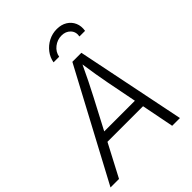

<svg xmlns="http://www.w3.org/2000/svg" viewBox="-284 -1074 1206 1206"><g transform="rotate(-45 318.5 -471.0)"><path d="M-22.9 0 365.7 -727.5H445.8L593.8 0H524.9L431.2 -477.1Q423.8 -515.1 414.8 -568.4Q405.8 -621.6 395 -696.3H411.1Q377 -623.5 350.8 -570.6Q324.7 -517.6 303.2 -477.1L52.7 0ZM138.7 -216.3 148.9 -276.9H514.2L503.9 -216.3ZM441.9 -942.4Q481.9 -942.4 510.7 -924.6Q539.6 -906.7 552.7 -876.5Q565.9 -846.2 559.6 -808.6H509.8Q516.1 -845.2 493.7 -868.9Q471.2 -892.6 434.1 -892.6Q396.5 -892.6 366.2 -868.9Q335.9 -845.2 329.6 -808.6H279.8Q286.1 -846.2 309.6 -876.5Q333 -906.7 367.4 -924.6Q401.9 -942.4 441.9 -942.4Z"/></g></svg>

Font: Inter 20pt Light
Style: Italic
Weight: 300
Italic angle: -9.3988°
Version: Version 4.001;git-66647c0bb